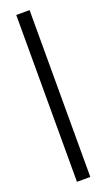

<svg xmlns="http://www.w3.org/2000/svg" viewBox="-141 -728 422 757"><g transform="rotate(-20 70.0 -350.0)"><path d="M41 0H97V-700H41Z"/></g></svg>

Font: AdventPro_ExpandedRegular
Style: ExpandedRegular
Weight: 400
Width: 7
Designer: VivaRado, Andreas Kalpakidis
Foundry: VivaRado, Andreas Kalpakidis
Version: Version 3.000